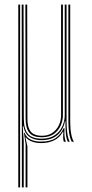

<svg xmlns="http://www.w3.org/2000/svg" viewBox="-20 -620 403 840"><path d="M75.8 200 75 -600H83L84.2 -102.5Q84.2 -54.8 102.4 -34Q120.5 -13.2 162.2 -13.2Q197 -13.2 219.4 -28.4Q241.8 -43.5 252.5 -67Q263.2 -90.5 263.2 -115.5V-600H271.2V-88Q271.2 -59.8 274.4 -37.2Q277.5 -14.8 285 0H276.5Q269.5 -15.2 267.9 -38.1Q266.2 -61 266.2 -87.8Q266.2 -88.2 266.2 -88.9Q266.2 -89.5 266.2 -89.8H264.2Q257.8 -53.2 232 -30Q206.2 -6.8 161.5 -6.8Q129.2 -6.8 108.5 -21.5Q87.8 -36.2 82.5 -68L79.5 -67.8L83.8 -3.2V200ZM92 200V10.5L84.8 -38.8H87.8Q95.5 -18.2 114.4 -9.4Q133.2 -0.5 160 -0.5Q201 -0.5 223.6 -16.2Q246.2 -32 258.2 -58.8H262.2Q261.2 -37.5 262.2 -25.1Q263.2 -12.8 268 0H259.2Q256 -9.5 256.2 -20.5Q256.5 -31.5 257.2 -43.8H255.2Q241 -17.5 216.4 -5.8Q191.8 6 160 6Q138 6 120.4 -0.5Q102.8 -7 93.2 -19H91.2L100 20.2V200ZM60 200V-600H68V200ZM163.5 -19.5Q144.5 -19.5 130.9 -24.1Q117.2 -28.8 108.8 -38.8Q100.2 -48.8 96.1 -64.5Q92 -80.2 92 -102.5L91 -600H99L100 -102.5Q100 -75.2 106.5 -58.4Q113 -41.5 127 -33.8Q141 -26 163.8 -26Q191 -26 209.5 -38.9Q228 -51.8 237.6 -72.2Q247.2 -92.8 247.2 -115.5V-600H255.2V-115.5Q255.2 -93 245.6 -70.9Q236 -48.8 215.8 -34.1Q195.5 -19.5 163.5 -19.5ZM294 0Q279.2 -27.2 279.2 -88V-600H287.2V-88Q287.2 -56.5 291.5 -33.9Q295.8 -11.2 303.2 0Z"/></svg>

Font: Big Shoulders Inline Text Thin Thin
Style: Regular
Weight: 250
Version: Version 2.002